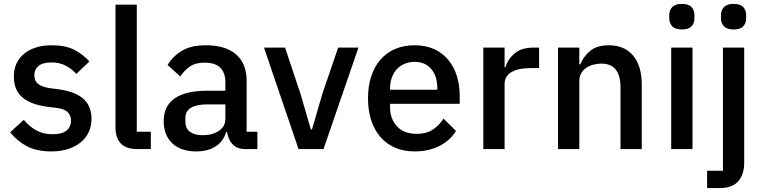

<svg xmlns="http://www.w3.org/2000/svg" viewBox="-20 -764 3912 984"><path d="M243 12Q169 12 119 -14Q69 -40 32 -86L102 -150Q131 -115 166.5 -95.5Q202 -76 249 -76Q297 -76 320.5 -94.5Q344 -113 344 -146Q344 -171 327.5 -188.5Q311 -206 270 -211L222 -217Q142 -227 96.5 -263.5Q51 -300 51 -372Q51 -410 65 -439.5Q79 -469 104.5 -489.5Q130 -510 165.5 -521Q201 -532 244 -532Q314 -532 358.5 -510Q403 -488 438 -449L371 -385Q351 -409 318.5 -426.5Q286 -444 244 -444Q199 -444 177.5 -426Q156 -408 156 -379Q156 -349 175 -334Q194 -319 236 -312L284 -306Q370 -293 409.5 -255.5Q449 -218 449 -155Q449 -117 434.5 -86.5Q420 -56 393 -34Q366 -12 328 0Q290 12 243 12Z M683 0Q627 0 599.5 -28.5Q572 -57 572 -108V-740H681V-89H753V0Z M1238 0Q1195 0 1172 -24.5Q1149 -49 1144 -87H1139Q1124 -38 1084 -13Q1044 12 987 12Q906 12 862.5 -30Q819 -72 819 -143Q819 -221 875.5 -260Q932 -299 1041 -299H1135V-343Q1135 -391 1109 -417Q1083 -443 1028 -443Q982 -443 953 -423Q924 -403 904 -372L839 -431Q865 -475 912 -503.5Q959 -532 1035 -532Q1136 -532 1190 -485Q1244 -438 1244 -350V-89H1299V0ZM1018 -71Q1069 -71 1102 -93.5Q1135 -116 1135 -154V-229H1043Q930 -229 930 -159V-141Q930 -106 953.5 -88.5Q977 -71 1018 -71Z M1510 0 1333 -520H1441L1520 -283L1573 -101H1579L1632 -283L1713 -520H1817L1638 0Z M2105 12Q2049 12 2005 -7Q1961 -26 1930 -61.5Q1899 -97 1882.5 -147.5Q1866 -198 1866 -260Q1866 -322 1882.5 -372.5Q1899 -423 1930 -458.5Q1961 -494 2005 -513Q2049 -532 2105 -532Q2162 -532 2205.5 -512Q2249 -492 2278 -456.5Q2307 -421 2321.5 -374Q2336 -327 2336 -273V-232H1979V-215Q1979 -155 2014.5 -116.5Q2050 -78 2116 -78Q2164 -78 2197 -99Q2230 -120 2253 -156L2317 -93Q2288 -45 2233 -16.5Q2178 12 2105 12ZM2105 -447Q2077 -447 2053.5 -437Q2030 -427 2013.5 -409Q1997 -391 1988 -366Q1979 -341 1979 -311V-304H2221V-314Q2221 -374 2190 -410.5Q2159 -447 2105 -447Z M2457 0V-520H2566V-420H2571Q2582 -460 2617 -490Q2652 -520 2714 -520H2743V-415H2700Q2635 -415 2600.5 -394Q2566 -373 2566 -332V0Z M2840 0V-520H2949V-434H2954Q2971 -476 3005.5 -504Q3040 -532 3100 -532Q3180 -532 3224.5 -479.5Q3269 -427 3269 -330V0H3160V-316Q3160 -438 3062 -438Q3041 -438 3020.5 -432.5Q3000 -427 2984 -416Q2968 -405 2958.5 -388Q2949 -371 2949 -348V0Z M3475 -613Q3441 -613 3425.5 -629Q3410 -645 3410 -670V-687Q3410 -712 3425.5 -728Q3441 -744 3475 -744Q3509 -744 3524 -728Q3539 -712 3539 -687V-670Q3539 -645 3524 -629Q3509 -613 3475 -613ZM3420 -520H3529V0H3420Z M3685 -520H3794V70Q3794 130 3763.5 165Q3733 200 3667 200H3604V111H3685ZM3740 -613Q3706 -613 3690.5 -629Q3675 -645 3675 -670V-687Q3675 -712 3690.5 -728Q3706 -744 3740 -744Q3774 -744 3789 -728Q3804 -712 3804 -687V-670Q3804 -645 3789 -629Q3774 -613 3740 -613Z"/></svg>

Font: IBM Plex Sans Hebrew Medm
Style: Regular
Weight: 500
Designer: Mike Abbink, Paul van der Laan, Pieter van Rosmalen, Yanek Iontef
Foundry: Bold Monday
Version: Version 1.3